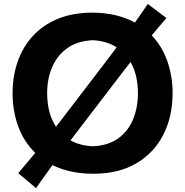

<svg xmlns="http://www.w3.org/2000/svg" viewBox="-20 -869 940 976"><path d="M163.1 87.4 72.8 11.2Q118.2 -42 159.2 -91.8Q100.6 -148.9 72.3 -227.5Q43.9 -306.2 43.9 -394Q43.9 -480.5 69.6 -554.9Q95.2 -629.4 146.5 -685.5Q197.8 -741.7 273.7 -773.2Q349.6 -804.7 449.7 -804.7Q513.7 -804.7 567.9 -791.5Q622.1 -778.3 666 -754.4Q699.7 -801.8 731.4 -848.6L826.2 -777.3Q787.6 -732.9 751.5 -689Q804.2 -633.3 830.8 -557.4Q857.4 -481.4 857.4 -395Q857.4 -277.8 810.8 -185.3Q764.2 -92.8 674.1 -39.3Q584 14.2 454.1 14.2Q392.6 14.2 340.8 2.7Q289.1 -8.8 246.6 -29.8Q225.6 -0.5 204.8 28.6Q184.1 57.6 163.1 87.4ZM219.7 -395Q219.7 -346.2 230.7 -302.7Q241.7 -259.3 264.6 -224.6Q281.2 -246.1 299.3 -269.5L516.6 -553.7Q531.2 -573.2 545.4 -591.8Q559.6 -610.4 573.2 -628.4Q522 -661.1 451.7 -664.6Q374 -661.1 322.5 -624.5Q271 -587.9 245.4 -528.3Q219.7 -468.8 219.7 -395ZM451.7 -125.5Q530.8 -128.9 581.5 -166Q632.3 -203.1 656.7 -263.2Q681.2 -323.2 681.2 -395Q681.2 -488.3 643.6 -553.7Q621.6 -525.9 597.2 -493.7L377 -206.1Q357.9 -181.2 338.4 -155.3Q387.2 -128.4 451.7 -125.5Z"/></svg>

Font: Pinar DS1 Bold
Style: Regular
Weight: 700
Designer: Amin Abedi
Version: Version 3.000